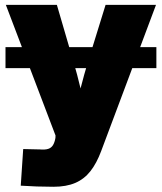

<svg xmlns="http://www.w3.org/2000/svg" viewBox="-20 -542 647 768"><path d="M605.5 -353.5V-269.5H2V-353.5ZM63 200.7 72.8 54.2 139.2 55.7Q160.2 57.6 172.9 53.5Q185.5 49.3 192.1 38.3Q198.7 27.3 201.7 9.8L202.1 0L3.4 -522.5H207.5L273.4 -296.9Q289.1 -243.7 301.8 -189.9Q314.5 -136.2 328.1 -80.1H276.4Q289.1 -136.2 302.7 -190.2Q316.4 -244.1 332.5 -296.9L402.3 -522.5H604L384.8 62Q366.7 110.8 341.8 142.6Q316.9 174.3 281 189.7Q245.1 205.1 193.8 205.1Q161.1 205.1 127.2 203.9Q93.3 202.6 63 200.7Z"/></svg>

Font: Inter 28pt Black
Style: Regular
Weight: 900
Designer: Rasmus Andersson
Foundry: rsms
Version: Version 4.001;git-66647c0bb